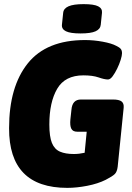

<svg xmlns="http://www.w3.org/2000/svg" viewBox="-20 -902 641 930"><path d="M306 8Q23 8 24 -281Q24 -482 114.5 -595Q205 -708 392 -708Q434 -708 477.5 -700Q521 -692 543 -680Q558 -673 564.5 -665.5Q571 -658 571 -644Q571 -633 564.5 -612Q558 -591 547.5 -569.5Q537 -548 525.5 -532.5Q514 -517 503 -517Q486 -517 457.5 -527Q429 -537 384 -537Q295 -537 257 -472Q219 -407 219 -299Q219 -240 231.5 -209.5Q244 -179 270.5 -167.5Q297 -156 338 -156Q363 -156 390 -162L400 -264H354Q333 -264 325.5 -278.5Q318 -293 321 -324L326 -370Q330 -420 372 -420H527Q557 -420 569 -410.5Q581 -401 579 -380L550 -94Q547 -70 536 -59Q525 -48 492 -31Q454 -12 402.5 -2Q351 8 306 8ZM370 -740Q321 -740 299.5 -750.5Q278 -761 280 -782L286 -840Q288 -861 312 -871.5Q336 -882 385 -882Q435 -882 455.5 -871.5Q476 -861 474 -840L468 -782Q466 -761 443 -750.5Q420 -740 370 -740Z"/></svg>

Font: Asap Semi Condensed Semi Condensed Black
Style: Italic
Weight: 900
Width: 4
Italic angle: -6°
Designer: Pablo Cosgaya
Foundry: Omnibus-Type
Version: Version 3.001; ttfautohint (v1.8.4.7-5d5b)